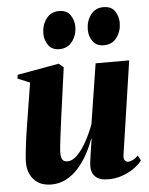

<svg xmlns="http://www.w3.org/2000/svg" viewBox="-54 -790 658 846"><g transform="rotate(-5 275.5 -367.0)"><path d="M140 12.5Q104 12.5 81 -2.2Q58 -17 46.8 -40.8Q35.5 -64.5 35.5 -92.5Q35.5 -107 37.5 -128Q39.5 -149 42.5 -172.8Q45.5 -196.5 48.8 -219Q52 -241.5 55 -259L84.5 -443L30.5 -465.5L33 -482L217.5 -515L238 -497L208.5 -283Q206 -263.5 202.8 -238.8Q199.5 -214 196.5 -190.8Q193.5 -167.5 191.8 -149.8Q190 -132 190 -125.5Q190 -112.5 192.2 -103Q194.5 -93.5 200.8 -88.2Q207 -83 219 -83Q241.5 -83 264 -106.5Q286.5 -130 305.8 -165.8Q325 -201.5 338 -238L379.5 -502.5H528L466.5 -88Q464.5 -72 470.5 -65Q476.5 -58 484.5 -58Q494 -58 506.2 -64Q518.5 -70 529 -82L541 -58.5Q526 -39 502.5 -23.2Q479 -7.5 450.8 2Q422.5 11.5 392 11.5Q352.5 11.5 334.5 -5.8Q316.5 -23 316.5 -51.5Q316.5 -57.5 318 -70.8Q319.5 -84 322 -101.5Q324.5 -119 327.5 -137.8Q330.5 -156.5 333 -173H331Q318.5 -138 300.2 -104.8Q282 -71.5 258 -45Q234 -18.5 204.2 -3Q174.5 12.5 140 12.5ZM225.5 -578.5Q194.5 -578.5 178 -600.8Q161.5 -623 161.5 -653Q161.5 -690.5 182 -718.2Q202.5 -746 238 -746Q273.5 -746 289 -722.5Q304.5 -699 304.5 -671.5Q304.5 -635 284 -606.8Q263.5 -578.5 225.5 -578.5ZM422.5 -578.5Q391 -578.5 374.5 -600.8Q358 -623 358 -653Q358 -690.5 378.5 -718.2Q399 -746 434.5 -746Q470.5 -746 485.8 -722.5Q501 -699 501 -671.5Q501 -635 480.8 -606.8Q460.5 -578.5 422.5 -578.5Z"/></g></svg>

Font: Merriweather 144pt ExtraBold
Style: Italic
Weight: 800
Italic angle: -7.8°
Version: Version 2.101